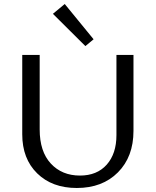

<svg xmlns="http://www.w3.org/2000/svg" viewBox="-20 -932 777 958"><path d="M406 -702 244 -863 303 -912 447 -736ZM363 6Q240 6 165.5 -67Q91 -140 91 -262V-658H178V-286Q178 -176 233.5 -116Q289 -56 379 -56Q464 -56 512.5 -110.5Q561 -165 561 -258V-658H646V-279Q646 -150 568.5 -72Q491 6 363 6Z"/></svg>

Font: EauTestInfant Medium
Style: Regular
Weight: 500
Designer: Christian Thalmann (Catharsis Fonts)
Version: Version 0.001;PS 000.001;hotconv 1.0.88;makeotf.lib2.5.64775